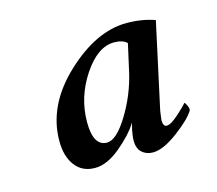

<svg xmlns="http://www.w3.org/2000/svg" viewBox="-57 -612 494 438"><g transform="rotate(-15 190.0 -392.5)"><path d="M255.9 -242.2Q240.2 -242.2 230 -251.5Q219.7 -260.7 219.7 -279.3Q219.7 -290 222.7 -304.7L226.6 -320.3Q210.9 -294.9 179.2 -268.6Q147.5 -242.2 119.1 -242.2Q88.9 -242.2 72.3 -264.2Q55.7 -286.1 55.7 -322.3Q55.7 -406.2 128.4 -474.6Q201.2 -543 273.4 -543Q309.6 -543 339.8 -532.2L295.9 -330.1Q295.9 -328.1 294.4 -319.3Q293 -310.5 293 -308.6Q293 -293 301.8 -293Q311.5 -293 330.6 -310.1Q349.6 -327.1 353.5 -333Q356.4 -331.1 359.4 -324.2Q362.3 -317.4 361.3 -313.5Q351.6 -295.9 315.9 -269Q280.3 -242.2 255.9 -242.2ZM234.4 -507.8Q195.3 -507.8 161.6 -457Q127.9 -406.2 127.9 -347.7Q127.9 -291 160.2 -291Q182.6 -291 210.4 -336.4Q238.3 -381.8 250 -432.6L264.6 -498Q254.9 -507.8 234.4 -507.8Z"/></g></svg>

Font: Crimson
Style: SemiboldItalic
Weight: 600
Italic angle: -11°
Version: Version 0.8 ; ttfautohint (v1.00) -l 8 -r 50 -G 200 -x 14 -D